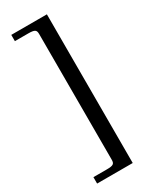

<svg xmlns="http://www.w3.org/2000/svg" viewBox="-262 -844 948 1179"><g transform="rotate(-30 211.5 -255.0)"><path d="M301.3 272.5H48.8V227.1H144.5Q161.6 227.1 172.4 225.3Q183.1 223.6 189.2 219.5Q195.3 215.3 197.5 208.3Q199.7 201.2 199.7 190.9V-701.2Q199.7 -711.9 197.3 -719Q194.8 -726.1 188.7 -730Q182.6 -733.9 171.9 -735.6Q161.1 -737.3 144.5 -737.3H48.8V-781.7H301.3Z"/></g></svg>

Font: XB Niloofar
Style: Bold
Weight: 700
Designer: Behnam
Foundry: Irmug
Version: Version 7.201 2008